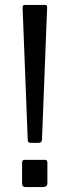

<svg xmlns="http://www.w3.org/2000/svg" viewBox="-20 -762 284 782"><path d="M173 -16Q173 0 154 0H85Q70 0 70 -14V-99Q70 -111 80 -111H163Q173 -111 173 -100ZM151 -194Q151 -187 147 -183.5Q143 -180 135 -180H106Q99 -180 96 -183Q93 -186 93 -192L72 -731Q72 -737 74.5 -739.5Q77 -742 81 -742H163Q173 -742 172 -732Z"/></svg>

Font: Libre Franklin
Style: Regular
Weight: 400
Designer: Pablo Impallari, Rodrigo Fuenzalida, Nhung Nguyen
Foundry: Impallari Type
Version: Version 3.000